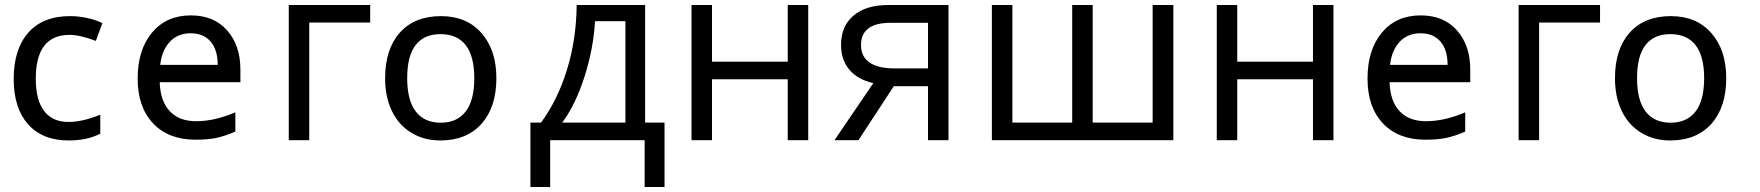

<svg xmlns="http://www.w3.org/2000/svg" viewBox="-20 -555 6968 760"><path d="M252.4 1Q147.9 1 91.1 -63.2Q34.2 -127.4 34.2 -242.2Q34.2 -359.9 91.8 -425.5Q149.4 -491.2 257.3 -491.2Q291.5 -491.2 325.9 -483.6Q360.4 -476.1 385.3 -463.4L359.4 -393.1Q329.1 -404.8 302.2 -410.9Q275.4 -417 255.4 -417Q121.6 -417 121.6 -243.2Q121.6 -159.2 154.5 -115.7Q187.5 -72.3 251 -72.3Q307.1 -72.3 377 -101.1V-25.9Q325.2 1 252.4 1Z M753.9 -2Q647.5 -2 586.2 -66.4Q524.9 -130.9 524.9 -244.1Q524.9 -357.9 581.8 -426Q638.7 -494.1 735.8 -494.1Q826.7 -494.1 879.2 -434.6Q931.6 -375 931.6 -279.8V-229.5H612.3Q614.3 -155.8 651.4 -115.5Q688.5 -75.2 756.3 -75.2Q829.6 -75.2 911.6 -110.4V-34.2Q870.1 -16.1 835.9 -9Q801.8 -2 753.9 -2ZM734.9 -423.3Q683.1 -423.3 651.6 -388.9Q620.1 -354.5 614.3 -298.3H841.8Q841.8 -357.4 813.7 -390.4Q785.6 -423.3 734.9 -423.3Z M1445.3 -465.8H1204.1V0H1123V-535.2H1445.3Z M1944.8 -245.6Q1944.8 -130.9 1886 -64.9Q1827.1 1 1722.7 1Q1658.2 1 1608.2 -29.5Q1558.1 -60.1 1531.2 -115.7Q1504.4 -171.4 1504.4 -245.6Q1504.4 -360.4 1562.7 -425.8Q1621.1 -491.2 1725.6 -491.2Q1826.7 -491.2 1885.7 -424.3Q1944.8 -357.4 1944.8 -245.6ZM1591.8 -245.6Q1591.8 -158.2 1625.7 -113.8Q1659.7 -69.3 1724.6 -69.3Q1789.1 -69.3 1823.2 -113.5Q1857.4 -157.7 1857.4 -245.6Q1857.4 -332.5 1823.5 -376.2Q1789.6 -419.9 1723.6 -419.9Q1658.7 -419.9 1625.2 -376.7Q1591.8 -333.5 1591.8 -245.6Z M2610.4 185.1H2531.7V0H2157.7V185.1H2079.6V-69.8H2121.6Q2187 -158.7 2224.1 -278.3Q2261.2 -397.9 2262.7 -535.2H2533.7V-69.8H2610.4ZM2455.6 -69.8V-471.2H2335.4Q2329.1 -362.8 2293.7 -251.7Q2258.3 -140.6 2205.6 -69.8Z M2798.3 -535.2V-311H3098.1V-535.2H3179.2V0H3098.1V-241.2H2798.3V0H2717.3V-535.2Z M3377.9 0H3283.2L3437 -226.1Q3375 -239.7 3342 -279.1Q3309.1 -318.4 3309.1 -377.9Q3309.1 -451.2 3358.4 -493.2Q3407.7 -535.2 3496.1 -535.2H3734.4V0H3653.3V-213.9H3518.1ZM3388.2 -377Q3388.2 -284.2 3522.9 -284.2H3653.3V-464.8H3506.3Q3388.2 -464.8 3388.2 -377Z M4305.2 -69.8H4542.5V-535.2H4624.5V0H3906.2V-535.2H3987.3V-69.8H4224.1V-535.2H4305.2Z M4877.4 -535.2V-311H5177.2V-535.2H5258.3V0H5177.2V-241.2H4877.4V0H4796.4V-535.2Z M5622.1 -2Q5515.6 -2 5454.3 -66.4Q5393.1 -130.9 5393.1 -244.1Q5393.1 -357.9 5450 -426Q5506.8 -494.1 5604 -494.1Q5694.8 -494.1 5747.3 -434.6Q5799.8 -375 5799.8 -279.8V-229.5H5480.5Q5482.4 -155.8 5519.5 -115.5Q5556.6 -75.2 5624.5 -75.2Q5697.8 -75.2 5779.8 -110.4V-34.2Q5738.3 -16.1 5704.1 -9Q5669.9 -2 5622.1 -2ZM5603 -423.3Q5551.3 -423.3 5519.8 -388.9Q5488.3 -354.5 5482.4 -298.3H5710Q5710 -357.4 5681.9 -390.4Q5653.8 -423.3 5603 -423.3Z M6313.5 -465.8H6072.3V0H5991.2V-535.2H6313.5Z M6813 -245.6Q6813 -130.9 6754.2 -64.9Q6695.3 1 6590.8 1Q6526.4 1 6476.3 -29.5Q6426.3 -60.1 6399.4 -115.7Q6372.6 -171.4 6372.6 -245.6Q6372.6 -360.4 6430.9 -425.8Q6489.3 -491.2 6593.8 -491.2Q6694.8 -491.2 6753.9 -424.3Q6813 -357.4 6813 -245.6ZM6460 -245.6Q6460 -158.2 6493.9 -113.8Q6527.8 -69.3 6592.8 -69.3Q6657.2 -69.3 6691.4 -113.5Q6725.6 -157.7 6725.6 -245.6Q6725.6 -332.5 6691.7 -376.2Q6657.7 -419.9 6591.8 -419.9Q6526.9 -419.9 6493.4 -376.7Q6460 -333.5 6460 -245.6Z"/></svg>

Font: XL-Viking
Style: Regular
Weight: 400
Foundry: Ascender Corporation
Version: Version 1.10 March 23, 2015